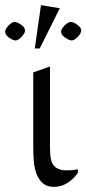

<svg xmlns="http://www.w3.org/2000/svg" viewBox="-64 -714 335 745"><path d="M145 11Q111 11 92.5 -13Q74 -37 69 -72Q67 -88 66 -106Q65 -124 65 -143V-433L130 -456V-146Q130 -135 130.5 -121.5Q131 -108 134 -95Q138 -74 153.5 -63.5Q169 -53 190 -53Q200 -53 211 -53.5Q222 -54 238 -57V-43Q225 -25 210 -13Q195 -1 179 5Q163 11 145 11ZM71 -526 95 -694 168 -682 90 -526ZM-4 -557Q-10 -557 -19.5 -562Q-29 -567 -36.5 -574.5Q-44 -582 -44 -590Q-44 -598 -37.5 -607Q-31 -616 -22.5 -622.5Q-14 -629 -7 -629Q-1 -629 8.5 -624Q18 -619 25.5 -611.5Q33 -604 33 -596Q33 -588 26.5 -579Q20 -570 11.5 -563.5Q3 -557 -4 -557ZM214 -557Q208 -557 198.5 -562Q189 -567 181 -574.5Q173 -582 173 -590Q173 -598 179.5 -607Q186 -616 195 -622.5Q204 -629 210 -629Q217 -629 226.5 -624Q236 -619 243.5 -611.5Q251 -604 251 -596Q251 -588 244.5 -579Q238 -570 229.5 -563.5Q221 -557 214 -557Z"/></svg>

Font: Ancizar Serif Light
Style: Regular
Weight: 300
Designer: Cesar Puertas, Viviana Monsalve, Julian Moncada, Julian Prieto, Jose Castro, Felipe Aragon, Mariel Hernandez, Sara Alarc
Version: Version 8.100